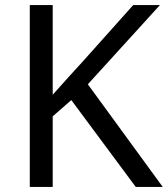

<svg xmlns="http://www.w3.org/2000/svg" viewBox="-20 -734 659 754"><path d="M619 0H513L260 -341L187 -277V0H97V-714H187V-362Q217 -396 248 -430Q279 -464 310 -498L503 -714H608L325 -403Z"/></svg>

Font: Noto Sans Gothic
Style: Regular
Weight: 400
Designer: Monotype Design Team
Foundry: Monotype Imaging Inc.
Version: Version 2.001; ttfautohint (v1.8.4.7-5d5b)